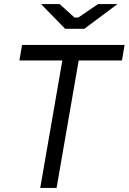

<svg xmlns="http://www.w3.org/2000/svg" viewBox="-20 -920 630 940"><path d="M288 -640H368L257 0H177ZM88 -700H590L577 -624H75ZM181 -900H272L345 -834H363L460 -900H555L393 -779H299Z"/></svg>

Font: Fixel Italic Variable Display Thin
Style: Italic
Weight: 100
Italic angle: -10°
Designer: AlfaBravo + MacPaw
Foundry: Kyrylo Tkachov, Marchela Mozhyna, Serhii Makarenko, Maria Weinstein, Zakhar Kryvoshyya
Version: Version 1.210;Glyphs 3.2 (3217)